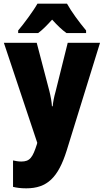

<svg xmlns="http://www.w3.org/2000/svg" viewBox="-20 -786 567 1046"><path d="M345 -766H184C163 -728 109 -655 79 -620V-606H188C210 -622 234 -646 264 -679C293 -647 318 -623 342 -606H449V-620C410 -667 370 -721 345 -766ZM1 -553 183 -8 181 0C158 72 143 94 96 94C80 94 64 91 51 88V232C71 237 94 240 123 240C237 240 297 181 343 35L525 -553H349L283 -288C274 -256 269 -230 267 -207H263C262 -229 256 -262 249 -290L180 -553Z"/></svg>

Font: Noto Sans Gurmukhi Condensed Black
Style: Regular
Weight: 900
Width: 3
Designer: Jelle Bosma - Monotype Design Team
Foundry: Monotype Imaging Inc.
Version: Version 2.004